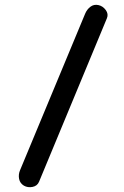

<svg xmlns="http://www.w3.org/2000/svg" viewBox="-20 -731 516 797"><path d="M79.1 39.6Q63 29.8 59.3 11.7Q55.7 -6.3 63 -23.9L333.5 -674.3Q340.8 -691.9 355.2 -702.9Q369.6 -713.9 388.2 -710Q406.7 -706.1 418.9 -689.5Q431.2 -672.9 423.8 -655.3L142.1 23.4Q134.8 41 115 44.9Q95.2 48.8 79.1 39.6Z"/></svg>

Font: Mikhak-DS2-FD Medium
Style: Regular
Weight: 500
Designer: Amin Abedi
Version: Version 3.4